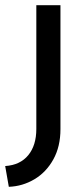

<svg xmlns="http://www.w3.org/2000/svg" viewBox="-70 -520 323 740"><path d="M70 -23V-500H163V-22Q163 45 135.5 94.5Q108 144 62.5 171Q17 198 -36 200L-50 120Q8 116 39 78Q70 40 70 -23Z"/></svg>

Font: AF Albert Sans Medium
Style: Regular
Weight: 500
Designer: Andreas Rasmussen
Foundry: a.Foundry
Version: Version 1.300;Glyphs 3.2 (3231)